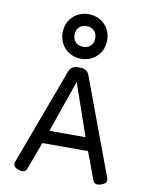

<svg xmlns="http://www.w3.org/2000/svg" viewBox="-95 -946 790 1019"><g transform="rotate(10 300.0 -436.0)"><path d="M179.7 -757.3Q179.7 -791 195.3 -818.6Q210.9 -846.2 238.5 -861.8Q266.1 -877.4 299.8 -877.4Q333.5 -877.4 361.1 -861.8Q388.7 -846.2 404.3 -818.6Q419.9 -791 419.9 -757.3Q419.9 -723.6 404.3 -696Q388.7 -668.5 361.1 -652.8Q333.5 -637.2 299.8 -637.2Q266.1 -637.2 238.5 -652.8Q210.9 -668.5 195.3 -696Q179.7 -723.6 179.7 -757.3ZM244.1 -757.3Q244.1 -731.9 259.3 -716.8Q274.4 -701.7 299.8 -701.7Q325.2 -701.7 340.3 -716.8Q355.5 -731.9 355.5 -757.3Q355.5 -782.7 340.3 -797.9Q325.2 -813 299.8 -813Q274.4 -813 259.3 -797.9Q244.1 -782.7 244.1 -757.3ZM548.8 -25.9Q548.8 -16.6 542.2 -10.3Q535.6 -3.9 521 1Q508.3 4.9 501.5 4.9Q491.7 4.9 485.4 -0.5Q479 -5.9 475.1 -17.6L421.9 -161.1H175.8L122.6 -17.6Q118.7 -5.9 112.3 -0.5Q106 4.9 96.2 4.9Q89.4 4.9 76.7 1Q62 -3.9 55.4 -10.3Q48.8 -16.6 48.8 -25.9Q48.8 -32.2 51.8 -41L244.1 -558.6Q250.5 -575.7 263.2 -583Q275.9 -590.3 298.8 -590.3Q321.8 -590.3 334.5 -583Q347.2 -575.7 353.5 -558.6L545.9 -41Q548.8 -32.2 548.8 -25.9ZM201.2 -231.4H396L299.8 -509.3H297.9Z"/></g></svg>

Font: Courier Prime Sans
Style: Regular
Weight: 400
Designer: Alan Dague-Greene
Foundry: Quote-Unquote Apps
Version: Version 3.020